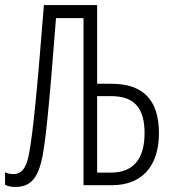

<svg xmlns="http://www.w3.org/2000/svg" viewBox="-26 -734 685 761"><path d="M35 7C101 7 126 -36 142 -112C153 -170 166 -272 196 -662H305V0H418C536 0 604 -75 604 -206C604 -340 539 -402 416 -402H359V-714H148C120 -355 103 -199 90 -130C82 -85 69 -44 27 -44C14 -44 2 -47 -6 -51V-2C4 4 17 7 35 7ZM359 -50V-353H414C509 -353 547 -303 547 -206C547 -105 503 -50 415 -50Z"/></svg>

Font: Noto Sans UI Condensed Light
Style: Regular
Weight: 300
Width: 3
Designer: Monotype Design Team
Foundry: Monotype Imaging Inc.
Version: Version 1.901